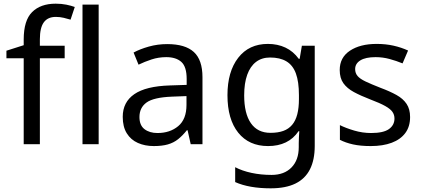

<svg xmlns="http://www.w3.org/2000/svg" viewBox="-20 -785 2297 1045"><path d="M332 -468H197V0H109V-468H15V-509L109 -539V-570Q109 -674 155 -719.5Q201 -765 283 -765Q315 -765 341.5 -759.5Q368 -754 387 -747L364 -678Q348 -683 327 -688Q306 -693 284 -693Q240 -693 218.5 -663.5Q197 -634 197 -571V-536H332Z M517 0H429V-760H517Z M890 -545Q988 -545 1035 -502Q1082 -459 1082 -365V0H1018L1001 -76H997Q974 -47 949.5 -27.5Q925 -8 893.5 1Q862 10 817 10Q769 10 730.5 -7Q692 -24 670 -59.5Q648 -95 648 -149Q648 -229 711 -272.5Q774 -316 905 -320L996 -323V-355Q996 -422 967 -448Q938 -474 885 -474Q843 -474 805 -461.5Q767 -449 734 -433L707 -499Q742 -518 790 -531.5Q838 -545 890 -545ZM916 -259Q816 -255 777.5 -227Q739 -199 739 -148Q739 -103 766.5 -82Q794 -61 837 -61Q905 -61 950 -98.5Q995 -136 995 -214V-262Z M1438 -546Q1491 -546 1533.5 -526Q1576 -506 1606 -465H1611L1623 -536H1693V9Q1693 85 1667 136.5Q1641 188 1588 214Q1535 240 1453 240Q1395 240 1346.5 231.5Q1298 223 1260 206V125Q1298 145 1349 156Q1400 167 1458 167Q1527 167 1566.5 126.5Q1606 86 1606 16V-5Q1606 -17 1607 -39.5Q1608 -62 1609 -71H1605Q1577 -30 1535.5 -10Q1494 10 1439 10Q1335 10 1276.5 -63Q1218 -136 1218 -267Q1218 -395 1276.5 -470.5Q1335 -546 1438 -546ZM1450 -472Q1405 -472 1373.5 -448Q1342 -424 1325.5 -378Q1309 -332 1309 -266Q1309 -167 1345.5 -114.5Q1382 -62 1452 -62Q1493 -62 1522 -72.5Q1551 -83 1570 -105.5Q1589 -128 1598 -163Q1607 -198 1607 -246V-267Q1607 -340 1590.5 -385Q1574 -430 1539 -451Q1504 -472 1450 -472Z M2212 -148Q2212 -96 2186 -61Q2160 -26 2112 -8Q2064 10 1998 10Q1942 10 1901.5 1Q1861 -8 1830 -24V-104Q1862 -88 1907.5 -74.5Q1953 -61 2000 -61Q2067 -61 2097 -82.5Q2127 -104 2127 -140Q2127 -160 2116 -176Q2105 -192 2076.5 -208Q2048 -224 1995 -244Q1943 -264 1906 -284Q1869 -304 1849 -332Q1829 -360 1829 -404Q1829 -472 1884.5 -509Q1940 -546 2030 -546Q2079 -546 2121.5 -536.5Q2164 -527 2201 -510L2171 -440Q2137 -454 2100 -464Q2063 -474 2024 -474Q1970 -474 1941.5 -456.5Q1913 -439 1913 -409Q1913 -387 1926 -371.5Q1939 -356 1969.5 -341.5Q2000 -327 2051 -307Q2102 -288 2138 -268Q2174 -248 2193 -219.5Q2212 -191 2212 -148Z"/></svg>

Font: Noto Sans Lao UI
Style: Regular
Weight: 400
Designer: Monotype Design Team
Foundry: Monotype Imaging Inc.
Version: Version 2.000